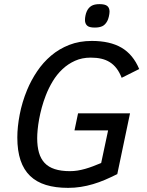

<svg xmlns="http://www.w3.org/2000/svg" viewBox="-20 -886 705 920"><path d="M563 -513.2Q552.7 -539.6 538.6 -558.1Q524.4 -576.7 506.1 -588.1Q487.8 -599.6 465.3 -604.7Q442.9 -609.9 415 -609.9Q373 -609.9 339.4 -594.7Q305.7 -579.6 279.1 -554.4Q252.4 -529.3 232.7 -496.6Q212.9 -463.9 199.2 -428.2Q188 -399.4 180.2 -370.6Q172.4 -341.8 167.5 -314.9Q162.6 -288.1 160.4 -264.6Q158.2 -241.2 158.2 -224.1Q158.2 -184.6 166.7 -154.8Q175.3 -125 193.8 -105.2Q212.4 -85.4 242.4 -75.7Q272.5 -65.9 314.9 -65.9Q334 -65.9 352.1 -68.8Q370.1 -71.8 388.2 -76.9Q406.2 -82 425 -89.1Q443.8 -96.2 464.8 -105L498 -261.2H336.9L354 -342.8H603L542 -51.8Q511.7 -36.6 483.2 -24.4Q454.6 -12.2 425.8 -3.7Q397 4.9 367.4 9.5Q337.9 14.2 306.2 14.2Q245.6 14.2 200.2 0.2Q154.8 -13.7 124.3 -43Q93.8 -72.3 78.4 -117.9Q63 -163.6 63 -227.1Q63 -278.3 74.5 -337.6Q85.9 -397 109.9 -455.1Q129.4 -502 158 -544.4Q186.5 -586.9 224.9 -619.4Q263.2 -651.9 311.8 -670.9Q360.4 -689.9 419.9 -689.9Q506.8 -689.9 562.3 -657.5Q617.7 -625 647 -555.2ZM504.9 -830.1Q504.9 -825.2 503.9 -818.8Q502.9 -812.5 501.5 -806.2Q500 -799.8 498 -794.2Q496.1 -788.6 494.1 -785.2Q484.4 -767.1 470.2 -760.5Q456.1 -753.9 434.1 -753.9Q406.7 -753.9 397 -763.7Q387.2 -773.4 387.2 -790Q387.2 -799.8 389.4 -811Q391.6 -822.3 396 -832Q403.8 -849.1 418 -857.7Q432.1 -866.2 457 -866.2Q483.4 -866.2 494.1 -857.2Q504.9 -848.1 504.9 -830.1Z"/></svg>

Font: Lorenzo Sans
Style: Italic
Weight: 400
Italic angle: -12°
Foundry: Intel Corporation
Version: Version 1.00; ttfautohint (v1.5)